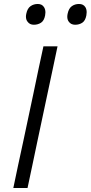

<svg xmlns="http://www.w3.org/2000/svg" viewBox="-20 -946 456 966"><path d="M47 0Q59.5 -60 71.2 -115.2Q83 -170.5 97.5 -237L147.5 -472.5Q161.5 -540.5 173.5 -597Q185.5 -653.5 198.5 -713H269.5Q257 -653.5 245 -597Q233 -540.5 218.5 -472.5L168.5 -237Q154.5 -170.5 143 -115.5Q131 -60 118.5 0ZM326 -837Q318.5 -847 318.5 -862Q318.5 -869.5 320.5 -878Q326 -904 341.5 -915Q357 -926 377.5 -926Q399.5 -926 409.5 -910Q416 -899.5 416 -884.5Q416 -877 414.5 -868.5Q409.5 -842 394.2 -831.8Q379 -821.5 358 -821.5Q337 -821.5 326 -837ZM150 -821.5Q129.5 -821.5 118.5 -837Q110.5 -847 110.5 -862.5Q110.5 -869.5 112.5 -878Q118 -904 133.8 -915Q149.5 -926 170 -926Q191.5 -926 201.5 -910Q208.5 -899 208.5 -883.5Q208.5 -876.5 207 -868.5Q202 -842 186.5 -831.8Q171 -821.5 150 -821.5Z"/></svg>

Font: Heraclito Light
Style: Italic
Weight: 300
Italic angle: -12°
Designer: Kostas Bartsokas (font) & Cristiano Sobral (main changes)
Foundry: Kostas Bartsokas (font) & Cristiano Sobral (main changes)
Version: Version 1.00;July 8, 2020;FontCreator 13.0.0.2655 64-bit